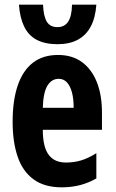

<svg xmlns="http://www.w3.org/2000/svg" viewBox="-20 -791 497 821"><path d="M392 -771Q388 -715 368 -677.5Q348 -640 312.5 -621Q277 -602 226 -602Q173 -602 137.5 -620.5Q102 -639 83.5 -677Q65 -715 61 -771H164Q166 -722 180 -698.5Q194 -675 226 -675Q256 -675 271.5 -698.5Q287 -722 288 -771ZM228 -556Q289 -556 330.5 -525.5Q372 -495 394 -440Q416 -385 416 -309V-236H163Q163 -164 187.5 -130Q212 -96 262 -96Q296 -96 326.5 -105Q357 -114 392 -136V-28Q359 -9 322.5 0.5Q286 10 244 10Q170 10 123.5 -24Q77 -58 55.5 -121Q34 -184 34 -270Q34 -362 56 -426Q78 -490 121 -523Q164 -556 228 -556ZM231 -454Q201 -454 183 -425Q165 -396 163 -330H295Q295 -369 287.5 -396.5Q280 -424 266 -439Q252 -454 231 -454Z"/></svg>

Font: Noto Sans Display ExtraCondensed
Style: Bold
Weight: 700
Width: 2
Designer: Monotype Design Team
Foundry: Monotype Imaging Inc.
Version: Version 2.003